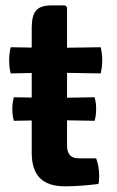

<svg xmlns="http://www.w3.org/2000/svg" viewBox="-20 -668 422 693"><path d="M321.5 -317Q324.5 -305 325.8 -295.8Q327 -286.5 327 -275Q327 -263 325.8 -253.2Q324.5 -243.5 321.5 -232L174.5 -234.5L30 -232Q27 -243.5 25.8 -253.2Q24.5 -263 24.5 -275Q24.5 -286.5 25.8 -295.8Q27 -305 30 -317L177 -314.5ZM94.5 -568Q94.5 -611.5 110.2 -630Q126 -648.5 165.5 -648.5H215.5L222 -641.5V-141.5Q222 -120.5 232 -108.5Q242 -96.5 265 -96.5H327Q338 -66.5 338 -33Q338 -26 337.5 -18.2Q337 -10.5 335 -4Q308.5 -0.5 276 2Q243.5 4.5 214 4.5Q154 4.5 124.2 -25.2Q94.5 -55 94.5 -117ZM343.5 -497.5Q349 -473.5 349 -451Q349 -426 343.5 -403L167.5 -406L18.5 -403Q13 -425.5 13 -451Q13 -474 18.5 -497.5L170.5 -495Z"/></svg>

Font: Signika SemiBold
Style: Regular
Weight: 600
Designer: Anna Giedry
Foundry: Anna Giedry
Version: Version 2.001